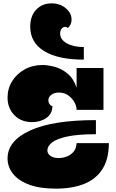

<svg xmlns="http://www.w3.org/2000/svg" viewBox="-20 -1105 688 1143"><path d="M25 -524Q25 -578 52.5 -622Q80 -666 127 -692Q174 -718 233 -718Q266 -718 306.5 -707Q347 -696 382.5 -666.5Q418 -637 436 -583V-700H596V-451H436Q436 -473 423 -496.5Q410 -520 386.5 -537Q363 -554 331 -554Q304 -554 286 -541Q268 -528 268 -508Q268 -495 275.5 -484.5Q283 -474 292 -474Q292 -428 256 -403Q220 -378 171 -378Q106 -378 65.5 -419.5Q25 -461 25 -524ZM25 -162Q25 -267 160 -328.5Q295 -390 551 -390V-306Q445 -306 381.5 -292.5Q318 -279 290 -257Q262 -235 262 -209Q262 -190 280.5 -177Q299 -164 330 -164Q351 -164 374.5 -172Q398 -180 416 -199.5Q434 -219 436 -253H628Q628 -158 589.5 -98Q551 -38 480.5 -10Q410 18 313 18Q217 18 153 -6Q89 -30 57 -71Q25 -112 25 -162ZM479 -825V-750Q325 -750 242.5 -801Q160 -852 160 -946Q160 -1010 195.5 -1047.5Q231 -1085 287 -1085Q336 -1085 371 -1056.5Q406 -1028 406 -988Q406 -958 384 -938Q377 -945 368 -945Q355 -945 346.5 -933.5Q338 -922 338 -905Q338 -870 377 -847.5Q416 -825 479 -825Z"/></svg>

Font: Exile
Style: Regular
Weight: 400
Designer: Bartłomiej Rózga @rozgatype
Version: Version 1.000; ttfautohint (v1.8.4.7-5d5b)